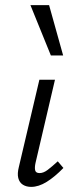

<svg xmlns="http://www.w3.org/2000/svg" viewBox="-20 -726 299 751"><path d="M102 5Q83 5 69.5 -3.5Q56 -12 51.5 -29.5Q47 -47 54 -74L134 -414H195L119 -89Q115 -71 117.5 -60Q120 -49 135 -49Q150 -49 166.5 -61.5Q183 -74 206 -95L228 -69Q194 -34 162.5 -14.5Q131 5 102 5ZM179 -509 99 -706H172L227 -509Z"/></svg>

Font: Ysabeau
Style: Italic
Weight: 400
Italic angle: -12°
Designer: Christian Thalmann (Catharsis Fonts)
Version: Version 2.000;gftools[0.9.27.dev2+g8671c4b]